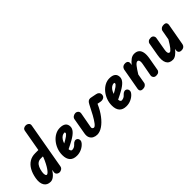

<svg xmlns="http://www.w3.org/2000/svg" viewBox="136 -2017 3116 3116"><g transform="rotate(-45 1694.0 -459.0)"><path d="M190 6Q111.5 6 76.8 -52.2Q42 -110.5 60 -210.5Q75.5 -299.5 112 -364.5Q148.5 -429.5 205.2 -465Q262 -500.5 339 -500.5H412.5L478.5 -874.5Q484 -904.5 504.5 -916.5Q525 -928.5 548.5 -928.5Q578 -928.5 601.2 -909.8Q624.5 -891 618 -856.5L478.5 -62.5Q473.5 -32 450 -16Q426.5 0 403 0Q387 0 370 -7.5Q353 -15 342.8 -30.8Q332.5 -46.5 336.5 -71L344.5 -114Q306 -54.5 267.2 -24.2Q228.5 6 190 6ZM228.5 -119Q240 -119 257.2 -134.5Q274.5 -150 296 -180.8Q317.5 -211.5 341 -256.8Q364.5 -302 388 -361L390.5 -375.5H342.5Q302 -375.5 274.2 -355Q246.5 -334.5 229.8 -297.5Q213 -260.5 204.5 -210.5Q198 -169.5 204.8 -144.2Q211.5 -119 228.5 -119Z M791.5 9Q710.5 9 669.5 -36Q628.5 -81 628.5 -167.5Q628.5 -235.5 651.8 -297Q675 -358.5 715 -406.5Q755 -454.5 806.2 -482Q857.5 -509.5 913 -509.5Q982 -509.5 1016.2 -481.8Q1050.5 -454 1050.5 -400.5Q1050.5 -378 1041.2 -356.5Q1032 -335 1013.2 -314.2Q994.5 -293.5 966.5 -272.8Q938.5 -252 901 -231Q878 -217.5 843.5 -199.8Q809 -182 769 -163Q769.5 -154.5 770.8 -147.8Q772 -141 774 -135.5Q778 -125.5 785.2 -119Q792.5 -112.5 802.5 -112.5Q825.5 -112.5 848.2 -123Q871 -133.5 888 -154.5Q910.5 -180.5 936.8 -188Q963 -195.5 984.5 -179.5Q995 -172 1002 -157Q1009 -142 1006.8 -122.2Q1004.5 -102.5 985.5 -79.5Q951 -38.5 899.5 -14.8Q848 9 791.5 9ZM784.5 -279.5Q798.5 -287 812 -294.8Q825.5 -302.5 839.5 -310.5Q867 -326.5 885 -340Q903 -353.5 912.2 -364.8Q921.5 -376 921.5 -385Q921.5 -391.5 918.8 -396.5Q916 -401.5 909.5 -401.5Q881.5 -401.5 857.5 -386.2Q833.5 -371 815 -343.5Q796.5 -316 784.5 -279.5Z M1267 0.5Q1225 0.5 1190.5 -17.2Q1156 -35 1139.2 -71.8Q1122.5 -108.5 1132.5 -164.5L1180.5 -439Q1186 -468.5 1211.2 -484.5Q1236.5 -500.5 1261 -500.5Q1290 -500.5 1310 -480.2Q1330 -460 1324 -424.5L1276.5 -164.5Q1272 -140 1285.5 -129.5Q1299 -119 1308 -119Q1330.5 -119 1362.5 -160.2Q1394.5 -201.5 1434.8 -273.8Q1475 -346 1521 -439Q1537 -470.5 1554.2 -485.5Q1571.5 -500.5 1600.5 -500.5Q1603.5 -500.5 1611 -499.2Q1618.5 -498 1642.2 -493.5Q1666 -489 1717 -478.5Q1748.5 -472.5 1764.5 -453.8Q1780.5 -435 1780.5 -411.5Q1780.5 -370 1749.8 -351.8Q1719 -333.5 1676 -342L1622 -352.5L1618.5 -344Q1573 -241.5 1513.8 -164Q1454.5 -86.5 1390.5 -43Q1326.5 0.5 1267 0.5Z M1928.5 9Q1847.5 9 1806.5 -36Q1765.5 -81 1765.5 -167.5Q1765.5 -235.5 1788.8 -297Q1812 -358.5 1852 -406.5Q1892 -454.5 1943.2 -482Q1994.5 -509.5 2050 -509.5Q2119 -509.5 2153.2 -481.8Q2187.5 -454 2187.5 -400.5Q2187.5 -378 2178.2 -356.5Q2169 -335 2150.2 -314.2Q2131.5 -293.5 2103.5 -272.8Q2075.5 -252 2038 -231Q2015 -217.5 1980.5 -199.8Q1946 -182 1906 -163Q1906.5 -154.5 1907.8 -147.8Q1909 -141 1911 -135.5Q1915 -125.5 1922.2 -119Q1929.5 -112.5 1939.5 -112.5Q1962.5 -112.5 1985.2 -123Q2008 -133.5 2025 -154.5Q2047.5 -180.5 2073.8 -188Q2100 -195.5 2121.5 -179.5Q2132 -172 2139 -157Q2146 -142 2143.8 -122.2Q2141.5 -102.5 2122.5 -79.5Q2088 -38.5 2036.5 -14.8Q1985 9 1928.5 9ZM1921.5 -279.5Q1935.5 -287 1949 -294.8Q1962.5 -302.5 1976.5 -310.5Q2004 -326.5 2022 -340Q2040 -353.5 2049.2 -364.8Q2058.5 -376 2058.5 -385Q2058.5 -391.5 2055.8 -396.5Q2053 -401.5 2046.5 -401.5Q2018.5 -401.5 1994.5 -386.2Q1970.5 -371 1952 -343.5Q1933.5 -316 1921.5 -279.5Z M2312.5 0Q2276.5 0 2262.8 -18.5Q2249 -37 2253.5 -62.5L2321 -440.5Q2323 -449 2330.5 -463.2Q2338 -477.5 2355.2 -489Q2372.5 -500.5 2402.5 -500.5Q2437 -500.5 2453 -482Q2469 -463.5 2463.5 -432L2459 -405.5Q2495 -450 2533.2 -478.2Q2571.5 -506.5 2615.5 -506.5Q2669.5 -506.5 2701.2 -480Q2733 -453.5 2742.5 -401.2Q2752 -349 2738 -270.5L2698.5 -48Q2696 -33 2677.2 -16.5Q2658.5 0 2620 0Q2585 0 2568.5 -22.2Q2552 -44.5 2556.5 -70L2597.5 -292.5Q2603 -322.5 2600.8 -342.8Q2598.5 -363 2590 -373.5Q2581.5 -384 2567.5 -384Q2541.5 -384 2506 -338.8Q2470.5 -293.5 2426 -220L2396.5 -52.5Q2394 -37 2373 -18.5Q2352 0 2312.5 0Z M2993.5 9Q2912 9 2881 -50.2Q2850 -109.5 2870.5 -225L2910 -451Q2913 -467.5 2932 -484Q2951 -500.5 2989.5 -500.5Q3024 -500.5 3040.2 -478.2Q3056.5 -456 3052 -430.5L3012.5 -203.5Q3004.5 -160 3012.2 -136.8Q3020 -113.5 3042.5 -113.5Q3061.5 -113.5 3095 -155.8Q3128.5 -198 3174.5 -278L3205 -447.5Q3207.5 -464 3228.5 -482.2Q3249.5 -500.5 3289.5 -500.5Q3326.5 -500.5 3339.5 -482Q3352.5 -463.5 3348 -438L3280.5 -60Q3279.5 -52 3271.8 -37.5Q3264 -23 3246.8 -11.5Q3229.5 0 3199 0Q3165 0 3148.8 -18.2Q3132.5 -36.5 3137.5 -68.5L3142 -92Q3103.5 -44 3066.2 -17.5Q3029 9 2993.5 9Z"/></g></svg>

Font: Edu AU VIC WA NT Hand
Style: Bold
Weight: 700
Version: Version 1.001